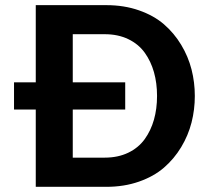

<svg xmlns="http://www.w3.org/2000/svg" viewBox="-20 -722 807 742"><path d="M118.2 0V-298.8H34.2V-403.8H118.2V-702.1H391.1Q459.5 -702.1 516.8 -682.1Q574.2 -662.1 613.5 -628.2Q652.8 -594.2 680.2 -548.8Q707.5 -503.4 720.2 -453.6Q732.9 -403.8 732.9 -351.1Q732.9 -298.3 720.2 -248.5Q707.5 -198.7 680.2 -153.3Q652.8 -107.9 613.5 -74Q574.2 -40 516.8 -20Q459.5 0 391.1 0ZM261.2 -589.8V-403.8H463.9V-298.8H261.2V-112.8H384.8Q436 -112.8 475.6 -131.8Q515.1 -150.9 539.1 -184.1Q563 -217.3 575 -259.5Q586.9 -301.8 586.9 -351.1Q586.9 -400.9 575 -443.1Q563 -485.4 539.1 -518.6Q515.1 -551.8 475.6 -570.8Q436 -589.8 384.8 -589.8Z"/></svg>

Font: LT Superior
Style: Bold
Weight: 400
Designer: Daniel Lyons
Foundry: LyonsType
Version: Version 1.000